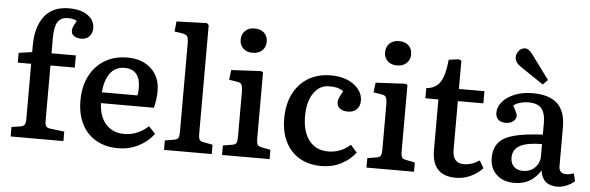

<svg xmlns="http://www.w3.org/2000/svg" viewBox="-50 -949 3478 1131"><g transform="rotate(5 1689.0 -384.0)"><path d="M40 0V-56L92 -64Q111 -67 117 -77Q123 -87 123 -115V-437H44V-495L123 -506V-545Q123 -654 171.5 -718Q220 -782 318 -782Q387 -782 428 -753Q469 -724 469 -678Q469 -648 451.5 -629Q434 -610 404 -610Q377 -610 361 -621Q345 -632 345 -652Q345 -664 350 -676Q355 -688 369 -712Q348 -724 317 -724Q274 -724 255.5 -694.5Q237 -665 237 -600V-509H381V-437H237V-111Q237 -87 244 -77.5Q251 -68 270 -66L352 -56V0Z M677 14Q601 14 545.5 -18Q490 -50 460.5 -108.5Q431 -167 431 -246Q431 -331 463 -393Q495 -455 552 -489Q609 -523 685 -523Q773 -523 826 -473.5Q879 -424 879 -341Q879 -296 866 -242H553Q556 -162 596.5 -117.5Q637 -73 705 -73Q746 -73 782 -88.5Q818 -104 847 -131L886 -89Q851 -42 795.5 -14Q740 14 677 14ZM552 -306H763Q767 -326 767 -352Q767 -405 743.5 -433Q720 -461 674 -461Q620 -461 589.5 -420.5Q559 -380 552 -306Z M947 0V-56L1001 -65Q1020 -68 1025.5 -78Q1031 -88 1031 -115V-634Q1031 -668 1023.5 -679Q1016 -690 989 -694L948 -700L954 -760L1133 -766L1145 -755V-112Q1145 -91 1150 -79.5Q1155 -68 1177 -65L1229 -55V0Z M1416 -615Q1382 -615 1361 -634.5Q1340 -654 1340 -686Q1340 -719 1361 -739Q1382 -759 1416 -759Q1452 -759 1473 -739.5Q1494 -720 1494 -687Q1494 -655 1472.5 -635Q1451 -615 1416 -615ZM1290 0V-56L1344 -65Q1363 -68 1368.5 -78Q1374 -88 1374 -115V-375Q1374 -411 1367.5 -423Q1361 -435 1338 -438L1293 -445L1300 -503L1475 -512L1488 -506V-112Q1488 -92 1492.5 -80.5Q1497 -69 1519 -65L1571 -55V0Z M1878 14Q1803 14 1748.5 -18Q1694 -50 1665 -108.5Q1636 -167 1636 -247Q1636 -330 1667 -392Q1698 -454 1755 -488.5Q1812 -523 1890 -523Q1945 -523 1987 -505Q2029 -487 2053 -457Q2077 -427 2077 -389Q2077 -358 2058 -338.5Q2039 -319 2005 -319Q1975 -319 1958 -332.5Q1941 -346 1941 -369Q1941 -381 1947 -395.5Q1953 -410 1968 -436Q1950 -449 1931 -453.5Q1912 -458 1883 -458Q1827 -458 1792 -407Q1757 -356 1757 -271Q1757 -179 1797.5 -127Q1838 -75 1910 -75Q1985 -75 2041 -126L2079 -83Q2046 -39 1993.5 -12.5Q1941 14 1878 14Z M2270 -615Q2236 -615 2215 -634.5Q2194 -654 2194 -686Q2194 -719 2215 -739Q2236 -759 2270 -759Q2306 -759 2327 -739.5Q2348 -720 2348 -687Q2348 -655 2326.5 -635Q2305 -615 2270 -615ZM2144 0V-56L2198 -65Q2217 -68 2222.5 -78Q2228 -88 2228 -115V-375Q2228 -411 2221.5 -423Q2215 -435 2192 -438L2147 -445L2154 -503L2329 -512L2342 -506V-112Q2342 -92 2346.5 -80.5Q2351 -69 2373 -65L2425 -55V0Z M2673 14Q2531 14 2531 -137V-437H2454V-497Q2511 -502 2537 -543.5Q2563 -585 2571 -675L2631 -683L2646 -676V-509H2797V-437H2646V-150Q2646 -70 2713 -70Q2760 -70 2805 -100L2831 -56Q2799 -23 2758.5 -4.5Q2718 14 2673 14Z M3019 14Q2953 14 2913.5 -23Q2874 -60 2874 -121Q2874 -178 2902.5 -212Q2931 -246 2994 -262.5Q3057 -279 3162 -284V-352Q3162 -411 3138.5 -438.5Q3115 -466 3062 -466Q3036 -466 3011 -458.5Q2986 -451 2973 -439Q2999 -395 2999 -381Q2999 -362 2982 -348Q2965 -334 2939 -334Q2909 -334 2893.5 -348.5Q2878 -363 2878 -389Q2878 -425 2905 -455.5Q2932 -486 2978 -504Q3024 -522 3080 -522Q3180 -522 3228 -477Q3276 -432 3276 -339V-108Q3276 -64 3319 -64Q3339 -64 3364 -72L3375 -27Q3356 -10 3328 2Q3300 14 3274 14Q3184 14 3173 -73Q3147 -31 3109 -8.5Q3071 14 3019 14ZM3064 -61Q3106 -61 3134 -88.5Q3162 -116 3162 -158V-228Q3075 -228 3032.5 -205Q2990 -182 2990 -134Q2990 -100 3009.5 -80.5Q3029 -61 3064 -61ZM3136 -578 2999 -670Q2963 -694 2963 -725Q2963 -744 2977 -762.5Q2991 -781 3016 -781Q3035 -781 3058 -751L3164 -607Z"/></g></svg>

Font: Literata 12pt Medium
Style: Regular
Weight: 500
Designer: Latin by Veronika Burian and Jose Scaglione. Greek by Irene Vlachou. Cyrillic by Vera Evstafieva.
Foundry: TypeTogether
Version: Version 3.002